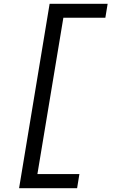

<svg xmlns="http://www.w3.org/2000/svg" viewBox="-20 -843 640 1006"><path d="M80 143 240 -823H544L532 -750H312L176 69H396L384 143Z"/></svg>

Font: Iosevka Plex Etoile
Style: Italic
Weight: 400
Italic angle: -9°
Designer: Belleve Invis
Foundry: Belleve Invis
Version: Version 25.1.1; ttfautohint (v1.8.4)